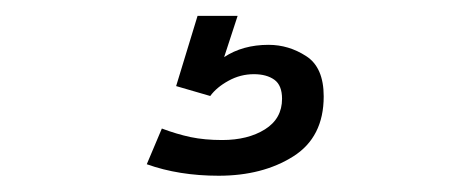

<svg xmlns="http://www.w3.org/2000/svg" viewBox="-20 -20 590 242"><path d="M255.5 201.5Q205.5 201.5 165 187L184 142Q202.5 149 220.2 152.8Q238 156.5 260 156.5Q292.5 156.5 314 143Q335.5 129.5 335.5 104.5Q335.5 87.5 325.8 80.5Q316 73.5 300 73.5Q283 73.5 268 81.8Q253 90 245 101L202 88.5L229 0H279.5L262.5 52Q286 36.5 318.5 36.5Q344 36.5 366 50.8Q388 65 388 101.5Q388 153 349.5 177.2Q311 201.5 255.5 201.5Z"/></svg>

Font: Trispace SemiCondensed Light
Style: Regular
Weight: 300
Width: 4
Designer: Tyler Finck
Foundry: Etcetera Type Company
Version: Version 1.210; ttfautohint (v1.8.3)